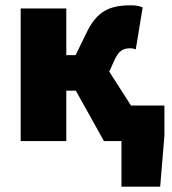

<svg xmlns="http://www.w3.org/2000/svg" viewBox="-20 -532 648 724"><path d="M438 172H584L600 -20V-134H474L392 -262L412 -306C429 -344 448 -350 472 -350C479 -350 486 -348 492 -346L518 -504C504 -510 490 -512 474 -512C396 -512 346 -492 306 -408L265 -324H230V-500H58V0H230V-190H266L372 0H438Z"/></svg>

Font: Giro Sans Black
Style: Regular
Weight: 900
Designer: Paul D. Hunt
Foundry: Adobe Systems Incorporated
Version: Version 1.000;PS 1.0;hotconv 1.0.88;makeotf.lib2.5.647800